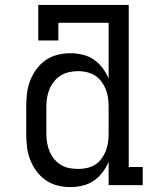

<svg xmlns="http://www.w3.org/2000/svg" viewBox="-20 -755 640 783"><path d="M267 8Q241 8 214.5 1.5Q188 -5 166 -20.5Q144 -36 128 -58Q112 -80 102.5 -105Q93 -130 90 -156.5Q87 -183 87 -210V-320Q87 -347 90 -373.5Q93 -400 102.5 -425Q112 -450 128 -472Q144 -494 166 -509.5Q188 -525 214.5 -531.5Q241 -538 267 -538Q292 -538 317 -532Q342 -526 362.5 -512Q383 -498 398 -478Q413 -458 423 -435V-662H218V-590H136V-735H505V-74H562V0H423V-95Q413 -72 398 -52Q383 -32 362.5 -18Q342 -4 317 2Q292 8 267 8ZM299 -66Q317 -66 335 -70Q353 -74 368 -83.5Q383 -93 394 -108Q405 -123 411.5 -139.5Q418 -156 420.5 -174Q423 -192 423 -210V-320Q423 -338 420.5 -356Q418 -374 411.5 -390.5Q405 -407 394 -422Q383 -437 368 -446.5Q353 -456 335 -460.5Q317 -465 299 -465Q281 -465 262.5 -461Q244 -457 228.5 -447.5Q213 -438 201 -423.5Q189 -409 182 -392Q175 -375 172 -356.5Q169 -338 169 -320V-210Q169 -192 172 -173.5Q175 -155 182 -138Q189 -121 201 -106.5Q213 -92 228.5 -82.5Q244 -73 262.5 -69.5Q281 -66 299 -66Z"/></svg>

Font: Iosevka Curly Slab Extended
Style: Regular
Weight: 400
Width: 7
Monospace: yes
Designer: Belleve Invis
Foundry: Belleve Invis
Version: Version 11.1.0; ttfautohint (v1.8.3)